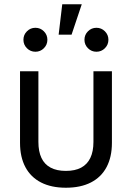

<svg xmlns="http://www.w3.org/2000/svg" viewBox="-20 -878 624 908"><path d="M291.5 9.8Q222.7 9.8 174.1 -15.1Q125.5 -40 100.1 -87.6Q74.7 -135.3 74.7 -202.6V-541H161.6V-207Q161.6 -161.6 176 -131.1Q190.4 -100.6 219.5 -85.2Q248.5 -69.8 291.5 -69.8Q335 -69.8 363.8 -85.2Q392.6 -100.6 407.2 -131.1Q421.9 -161.6 421.9 -207V-541H509.3V-202.6Q509.3 -135.3 483.9 -87.6Q458.5 -40 409.9 -15.1Q361.3 9.8 291.5 9.8ZM436 -633.3Q412.6 -633.3 396 -649.9Q379.4 -666.5 379.4 -689.9Q379.4 -713.4 396 -730Q412.6 -746.6 436 -746.6Q459.5 -746.6 476.1 -730Q492.7 -713.4 492.7 -689.9Q492.7 -666.5 476.1 -649.9Q459.5 -633.3 436 -633.3ZM147.5 -633.3Q124 -633.3 107.4 -649.9Q90.8 -666.5 90.8 -689.9Q90.8 -713.4 107.4 -730Q124 -746.6 147.5 -746.6Q170.9 -746.6 187.5 -730Q204.1 -713.4 204.1 -689.9Q204.1 -666.5 187.5 -649.9Q170.9 -633.3 147.5 -633.3ZM257.3 -713.9 274.4 -857.9H366.7L318.4 -713.9Z"/></svg>

Font: Inter 17pt
Style: Regular
Weight: 400
Version: Version 4.001;git-66647c0bb